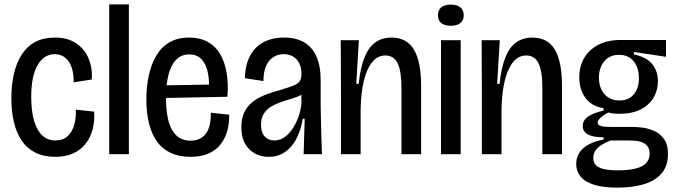

<svg xmlns="http://www.w3.org/2000/svg" viewBox="-20 -706 3096 879"><path d="M234 12Q181 12 142.5 -7Q104 -26 79.5 -62Q55 -98 43.5 -147.5Q32 -197 32 -257Q32 -319 44 -369.5Q56 -420 80 -457Q104 -494 141.5 -514Q179 -534 231 -534Q290 -534 328.5 -508Q367 -482 385.5 -438.5Q404 -395 400 -342L317 -329Q318 -367 308.5 -396Q299 -425 279 -441.5Q259 -458 230 -458Q206 -458 186.5 -445.5Q167 -433 152.5 -408.5Q138 -384 130.5 -348Q123 -312 123 -263Q123 -196 136.5 -151.5Q150 -107 174.5 -85Q199 -63 234 -63Q268 -63 289 -82Q310 -101 319.5 -133.5Q329 -166 327 -204L411 -195Q414 -151 404 -113.5Q394 -76 372 -48Q350 -20 315.5 -4Q281 12 234 12Z M480 0V-686H570V0Z M852 12Q799 12 760.5 -6.5Q722 -25 698 -59Q674 -93 662 -141.5Q650 -190 650 -250Q650 -308 661 -359.5Q672 -411 695 -450.5Q718 -490 755.5 -512Q793 -534 846 -534Q895 -534 930.5 -514.5Q966 -495 987.5 -459Q1009 -423 1017.5 -373Q1026 -323 1021 -263L709 -257V-315L957 -319L936 -281Q940 -337 931 -376.5Q922 -416 901 -436.5Q880 -457 846 -457Q810 -457 786 -432Q762 -407 751 -362.5Q740 -318 740 -259Q740 -159 768 -110.5Q796 -62 852 -62Q879 -62 897 -72Q915 -82 926 -99.5Q937 -117 941.5 -140.5Q946 -164 945 -190L1029 -181Q1030 -140 1020 -105Q1010 -70 988.5 -43.5Q967 -17 933 -2.5Q899 12 852 12Z M1210 12Q1176 12 1147.5 -3Q1119 -18 1102 -48Q1085 -78 1085 -124Q1085 -164 1098.5 -192Q1112 -220 1136 -239Q1160 -258 1192.5 -271Q1225 -284 1263 -294Q1302 -306 1323 -314Q1344 -322 1352 -334Q1360 -346 1360 -367Q1360 -410 1338 -434Q1316 -458 1278 -458Q1253 -458 1232 -445Q1211 -432 1198.5 -404.5Q1186 -377 1186 -335L1101 -348Q1102 -395 1115.5 -430Q1129 -465 1153 -488.5Q1177 -512 1209.5 -523Q1242 -534 1281 -534Q1335 -534 1372 -512.5Q1409 -491 1428.5 -448Q1448 -405 1448 -339V-223Q1449 -187 1449.5 -149.5Q1450 -112 1451.5 -74Q1453 -36 1454 0H1370Q1371 -41 1372.5 -81Q1374 -121 1375 -162H1366Q1357 -108 1336 -69Q1315 -30 1283.5 -9Q1252 12 1210 12ZM1237 -63Q1259 -63 1279.5 -76Q1300 -89 1316.5 -112.5Q1333 -136 1344.5 -166Q1356 -196 1360 -231V-286L1388 -296Q1378 -281 1358.5 -271Q1339 -261 1314.5 -254Q1290 -247 1265.5 -238.5Q1241 -230 1220.5 -217.5Q1200 -205 1187.5 -185Q1175 -165 1175 -135Q1175 -99 1192 -81Q1209 -63 1237 -63Z M1541 0V-285L1540 -522H1623L1611 -322H1622Q1630 -397 1649 -444Q1668 -491 1699 -512.5Q1730 -534 1772 -534Q1842 -534 1875 -479Q1908 -424 1908 -310V0H1818V-302Q1818 -380 1800.5 -416Q1783 -452 1744 -452Q1708 -452 1683 -420.5Q1658 -389 1645 -333Q1632 -277 1631 -203V0Z M1999 0V-522H2089V0ZM2044 -588Q2015 -588 2000 -600.5Q1985 -613 1985 -636Q1985 -660 2000.5 -672.5Q2016 -685 2043 -685Q2072 -685 2087.5 -672.5Q2103 -660 2103 -636Q2103 -613 2087.5 -600.5Q2072 -588 2044 -588Z M2186 0V-285L2185 -522H2268L2256 -322H2267Q2275 -397 2294 -444Q2313 -491 2344 -512.5Q2375 -534 2417 -534Q2487 -534 2520 -479Q2553 -424 2553 -310V0H2463V-302Q2463 -380 2445.5 -416Q2428 -452 2389 -452Q2353 -452 2328 -420.5Q2303 -389 2290 -333Q2277 -277 2276 -203V0Z M2806 153Q2740 153 2698.5 139.5Q2657 126 2637.5 101.5Q2618 77 2618 45Q2618 1 2650.5 -27.5Q2683 -56 2743 -67V-78Q2697 -77 2672.5 -90Q2648 -103 2648 -129Q2648 -155 2671 -171.5Q2694 -188 2743 -200V-211Q2689 -219 2660.5 -257.5Q2632 -296 2632 -352Q2632 -403 2655 -441.5Q2678 -480 2720.5 -501.5Q2763 -523 2821 -523H3029V-446L2882 -468V-457Q2939 -445 2965.5 -413Q2992 -381 2992 -334Q2992 -292 2971.5 -258Q2951 -224 2912 -204.5Q2873 -185 2816 -185Q2805 -185 2792 -186Q2779 -187 2765 -191Q2739 -177 2727.5 -165Q2716 -153 2716 -144Q2716 -136 2725 -131.5Q2734 -127 2748 -126Q2762 -125 2779 -125H2872Q2888 -125 2915 -122.5Q2942 -120 2970.5 -108.5Q2999 -97 3018.5 -71.5Q3038 -46 3038 0Q3038 53 3009.5 87Q2981 121 2929 137Q2877 153 2806 153ZM2806 74Q2860 74 2892.5 65Q2925 56 2939.5 39Q2954 22 2954 -2Q2954 -25 2943.5 -37.5Q2933 -50 2917 -55.5Q2901 -61 2884 -62Q2867 -63 2852 -63H2775Q2731 -45 2713.5 -26.5Q2696 -8 2696 17Q2696 40 2711 52.5Q2726 65 2751 69.5Q2776 74 2806 74ZM2816 -246Q2858 -246 2881.5 -274Q2905 -302 2905 -348Q2905 -396 2881 -425.5Q2857 -455 2814 -455Q2771 -455 2746.5 -425.5Q2722 -396 2722 -350Q2722 -319 2733.5 -295.5Q2745 -272 2766 -259Q2787 -246 2816 -246Z"/></svg>

Font: Bricolage Grotesque 72pt SemiCondensed
Style: Regular
Weight: 400
Width: 4
Designer: Mathieu Triay
Foundry: Atelier Triay
Version: Version 1.001;gftools[0.9.33.dev8+g029e19f]